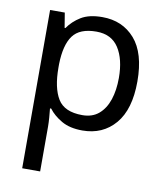

<svg xmlns="http://www.w3.org/2000/svg" viewBox="-87 -617 788 927"><g transform="rotate(10 307.5 -153.0)"><path d="M340 -546Q439 -546 499.5 -477Q560 -408 560 -269Q560 -132 499.5 -61Q439 10 339 10Q277 10 236.5 -13.5Q196 -37 173 -68H167Q169 -51 171 -25Q173 1 173 20V240H85V-536H157L169 -463H173Q197 -498 236 -522Q275 -546 340 -546ZM324 -472Q242 -472 208.5 -426Q175 -380 173 -286V-269Q173 -170 205.5 -116.5Q238 -63 326 -63Q375 -63 406.5 -90Q438 -117 453.5 -163.5Q469 -210 469 -270Q469 -362 433.5 -417Q398 -472 324 -472Z"/></g></svg>

Font: Noto Sans NKo
Style: Regular
Weight: 400
Designer: Monotype Design Team
Foundry: Monotype Imaging Inc.
Version: Version 2.003; ttfautohint (v1.8.4.7-5d5b)